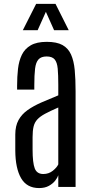

<svg xmlns="http://www.w3.org/2000/svg" viewBox="-20 -955 468 981"><path d="M179.7 5.9Q117.2 5.9 87.9 -44.4Q58.6 -94.7 58.1 -186V-267.6Q58.1 -311.5 74.7 -341.6Q91.3 -371.6 121.1 -392.6Q150.9 -413.6 190.9 -431.2Q231 -448.7 277.8 -467.8V-521.5Q277.8 -572.3 274.9 -604.2Q272 -636.2 259.3 -651.4Q246.6 -666.5 218.3 -666.5Q190.4 -666.5 176.8 -651.6Q163.1 -636.7 159.2 -604.2Q155.3 -571.8 155.3 -519V-497.1H67.4V-517.1Q67.4 -563 72 -603.5Q76.7 -644 91.6 -674.8Q106.4 -705.6 137 -723.4Q167.5 -741.2 219.2 -741.2Q270 -741.2 299.3 -724.9Q328.6 -708.5 343 -676.3Q357.4 -644 361.8 -597.2Q366.2 -550.3 366.2 -488.8V0H277.8V-59.6Q273.9 -47.4 262 -32Q250 -16.6 229.7 -5.4Q209.5 5.9 179.7 5.9ZM201.2 -65.9Q229 -65.9 249.8 -82.5Q270.5 -99.1 277.8 -115.2V-405.8Q236.3 -387.7 210.4 -373.8Q184.6 -359.9 170.7 -344.7Q156.7 -329.6 151.6 -308.3Q146.5 -287.1 146.5 -254.4V-190.9Q146.5 -123.5 157.5 -94.7Q168.5 -65.9 201.2 -65.9ZM96.7 -800.8 164.6 -935.1H263.7L331.1 -800.8H256.3L214.4 -894.5L172.4 -800.8Z"/></svg>

Font: AntonioLight
Style: Regular
Weight: 300
Designer: Vernon Adams
Foundry: Vernon Adams
Version: Version 1.002